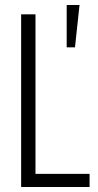

<svg xmlns="http://www.w3.org/2000/svg" viewBox="-20 -743 390 763"><path d="M64 0V-686H121V-52H336V0ZM245 -555V-723H296L278 -555Z"/></svg>

Font: Archivo ExtraCondensed ExtraLight
Style: Regular
Weight: 250
Width: 2
Designer: Hector Gatti
Foundry: Omnibus-Type
Version: Version 2.001